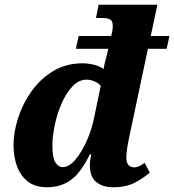

<svg xmlns="http://www.w3.org/2000/svg" viewBox="-20 -780 735 810"><path d="M179 10Q128 10 97 -14.5Q66 -39 51.5 -79.5Q37 -120 37 -168Q37 -221 56 -281Q75 -341 112 -393.5Q149 -446 202.5 -479Q256 -512 325 -513Q350 -513 374 -507.5Q398 -502 417 -489Q420 -508 427 -534Q434 -560 437 -574H300L312 -628H449L453 -645Q459 -674 452.5 -689Q446 -704 413 -704H385L396 -760H644L616 -628H695L683 -574H604L528 -215Q521 -183 517 -158Q513 -133 513 -115Q513 -94 522 -84Q531 -74 545 -74Q559 -74 570.5 -80.5Q582 -87 590 -93L612 -52Q586 -29 549 -9.5Q512 10 457 10Q413 10 386 -12Q359 -34 359 -84Q359 -102 365 -129H359Q322 -52 279.5 -21Q237 10 179 10ZM245 -75Q271 -75 297.5 -106Q324 -137 346 -186Q368 -235 378 -288L405 -418Q395 -430 378 -437Q361 -444 346 -444Q312 -444 285 -415Q258 -386 239 -341.5Q220 -297 210.5 -250Q201 -203 201 -167Q201 -115 213.5 -95Q226 -75 245 -75Z"/></svg>

Font: Noto Serif SemiCondensed ExtraBold
Style: Italic
Weight: 800
Width: 4
Italic angle: -12°
Designer: Monotype Design Team
Foundry: Monotype Imaging Inc.
Version: Version 2.014; ttfautohint (v1.8.4.7-5d5b)